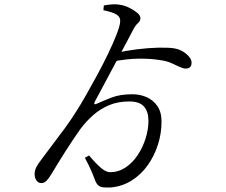

<svg xmlns="http://www.w3.org/2000/svg" viewBox="-20 -812 1040 882"><path d="M490 49Q468 50 454 48.5Q440 47 431 39Q422 31 416 14Q406 -13 395.5 -36Q385 -59 370 -87L389 -98Q420 -61 443.5 -41Q467 -21 485 -21Q524 -21 556.5 -42.5Q589 -64 612.5 -99.5Q636 -135 649 -176.5Q662 -218 662 -257Q662 -299 641.5 -322.5Q621 -346 574 -346Q522 -346 481.5 -329Q441 -312 408.5 -283.5Q376 -255 349 -219Q332 -195 314 -168Q296 -141 278.5 -113.5Q261 -86 246 -61.5Q231 -37 219 -17Q206 5 195 17Q184 29 171 29Q157 30 148 17.5Q139 5 139 -12Q139 -29 147 -44.5Q155 -60 179 -91Q197 -116 223.5 -150.5Q250 -185 279 -224.5Q308 -264 332 -303Q349 -329 373.5 -372Q398 -415 425.5 -465.5Q453 -516 476.5 -565Q500 -614 515.5 -653.5Q531 -693 532 -713Q534 -733 516.5 -744.5Q499 -756 455 -765L457 -787Q478 -791 497 -792Q516 -793 532 -790Q552 -787 573.5 -776.5Q595 -766 610 -753.5Q625 -741 625 -729Q625 -715 613.5 -705.5Q602 -696 590 -672Q583 -658 566 -626.5Q549 -595 527.5 -554.5Q506 -514 484 -473Q462 -432 444 -398Q426 -364 416 -346Q412 -338 413.5 -334.5Q415 -331 426 -336Q454 -349 493 -364Q532 -379 588 -379Q623 -379 653 -366Q683 -353 702.5 -325.5Q722 -298 722 -253Q722 -199 705.5 -147.5Q689 -96 659 -53.5Q629 -11 586 16.5Q543 44 490 49ZM833 -497Q822 -497 805.5 -504.5Q789 -512 767.5 -522Q746 -532 715 -536Q673 -543 617 -542.5Q561 -542 492 -528L509 -568Q557 -579 609 -585.5Q661 -592 707 -593Q753 -594 780 -590Q811 -585 835.5 -564.5Q860 -544 860 -524Q860 -497 833 -497Z"/></svg>

Font: Noto Serif SC
Style: Regular
Weight: 400
Designer: Ryoko NISHIZUKA 西塚涼子 (kana & ideographs); Frank Grießhammer (Latin, Greek & Cyrillic); Wenlong ZHANG 张文龙 (bopomofo); San
Foundry: Adobe
Version: Version 2.002-H1;hotconv 1.1.0;makeotfexe 2.6.0